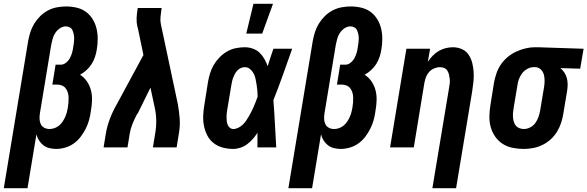

<svg xmlns="http://www.w3.org/2000/svg" viewBox="-54 -777 3096 1012"><path d="M-34 215 94 -558Q98 -582 105.5 -606Q113 -630 126 -651.5Q139 -673 157.5 -691.5Q176 -710 199 -722Q222 -734 246.5 -738.5Q271 -743 295 -743Q323 -743 350.5 -736.5Q378 -730 399 -714.5Q420 -699 434 -676.5Q448 -654 454.5 -627.5Q461 -601 461 -572.5Q461 -544 456 -515Q453 -496 446.5 -476.5Q440 -457 429 -439.5Q418 -422 402 -407.5Q386 -393 368 -383Q390 -369 404.5 -347.5Q419 -326 425.5 -300.5Q432 -275 431 -247.5Q430 -220 425 -192Q422 -168 415.5 -144.5Q409 -121 398 -99Q387 -77 371.5 -56.5Q356 -36 335 -21Q314 -6 289.5 1Q265 8 242 8Q223 8 205.5 3.5Q188 -1 174.5 -11.5Q161 -22 151.5 -37Q142 -52 138 -69L91 215ZM207 -97Q220 -97 233 -101.5Q246 -106 257 -115Q268 -124 276 -136Q284 -148 289.5 -160.5Q295 -173 298.5 -186Q302 -199 304 -212Q306 -225 307 -238.5Q308 -252 307.5 -264.5Q307 -277 303.5 -289Q300 -301 292.5 -311Q285 -321 273.5 -326Q262 -331 249 -331H222L239 -436H266Q281 -436 294 -446.5Q307 -457 314.5 -471Q322 -485 326 -499.5Q330 -514 332 -529Q334 -541 335.5 -552Q337 -563 337 -574.5Q337 -586 334.5 -597Q332 -608 328 -617.5Q324 -627 314 -632.5Q304 -638 293 -638Q277 -638 262 -628Q247 -618 237.5 -603.5Q228 -589 223.5 -573Q219 -557 216 -541L156 -178Q154 -164 154.5 -149.5Q155 -135 161 -122.5Q167 -110 179.5 -103.5Q192 -97 207 -97Z M492 0 504 -74Q511 -114 526 -153Q541 -192 563 -230L702 -487L673 -627Q672 -630 671.5 -632Q671 -634 670 -636V-637Q665 -659 666 -682Q667 -705 671 -728L672 -735H798L797 -728Q794 -708 792 -688Q790 -668 794 -649L883 -230Q890 -192 893 -153Q896 -114 889 -74L877 0H752L764 -74Q770 -108 769.5 -142Q769 -176 762 -208L739 -315L673 -181Q670 -178 668 -174.5Q666 -171 664 -167Q652 -144 643 -120.5Q634 -97 630 -74L618 0Z M1175 8Q1147 8 1120.5 1Q1094 -6 1073 -22Q1052 -38 1039.5 -61.5Q1027 -85 1021.5 -111.5Q1016 -138 1017 -166.5Q1018 -195 1023 -223L1042 -343Q1046 -367 1053 -390Q1060 -413 1072.5 -434.5Q1085 -456 1103 -474.5Q1121 -493 1142.5 -505.5Q1164 -518 1188.5 -523Q1213 -528 1236 -528Q1258 -528 1279 -520.5Q1300 -513 1314.5 -499Q1329 -485 1339.5 -466.5Q1350 -448 1357 -428Q1364 -451 1371.5 -474Q1379 -497 1387 -520H1486Q1462 -452 1438 -384.5Q1414 -317 1387 -249Q1392 -187 1395 -124.5Q1398 -62 1402 0H1303Q1303 -19 1303 -38.5Q1303 -58 1303 -77Q1292 -60 1279 -45Q1266 -30 1249.5 -17.5Q1233 -5 1213.5 1.5Q1194 8 1175 8ZM1176 -97Q1189 -97 1202 -103.5Q1215 -110 1225.5 -120Q1236 -130 1244 -142Q1252 -154 1259 -166Q1266 -178 1272 -190.5Q1278 -203 1284 -216Q1290 -229 1294.5 -242Q1299 -255 1304 -268Q1304 -284 1302.5 -299.5Q1301 -315 1298.5 -330.5Q1296 -346 1293 -361Q1290 -376 1283 -389.5Q1276 -403 1264 -413Q1252 -423 1236 -423Q1226 -423 1215.5 -418.5Q1205 -414 1197 -405.5Q1189 -397 1184 -387.5Q1179 -378 1175 -367.5Q1171 -357 1169 -347Q1167 -337 1165 -326L1145 -206Q1143 -195 1141.5 -184Q1140 -173 1140 -162.5Q1140 -152 1141 -141Q1142 -130 1145.5 -120.5Q1149 -111 1157 -104Q1165 -97 1176 -97ZM1244 -600 1282 -757H1385L1328 -600Z M1466 215 1594 -558Q1598 -582 1605.5 -606Q1613 -630 1626 -651.5Q1639 -673 1657.5 -691.5Q1676 -710 1699 -722Q1722 -734 1746.5 -738.5Q1771 -743 1795 -743Q1823 -743 1850.5 -736.5Q1878 -730 1899 -714.5Q1920 -699 1934 -676.5Q1948 -654 1954.5 -627.5Q1961 -601 1961 -572.5Q1961 -544 1956 -515Q1953 -496 1946.5 -476.5Q1940 -457 1929 -439.5Q1918 -422 1902 -407.5Q1886 -393 1868 -383Q1890 -369 1904.5 -347.5Q1919 -326 1925.5 -300.5Q1932 -275 1931 -247.5Q1930 -220 1925 -192Q1922 -168 1915.5 -144.5Q1909 -121 1898 -99Q1887 -77 1871.5 -56.5Q1856 -36 1835 -21Q1814 -6 1789.5 1Q1765 8 1742 8Q1723 8 1705.5 3.5Q1688 -1 1674.5 -11.5Q1661 -22 1651.5 -37Q1642 -52 1638 -69L1591 215ZM1707 -97Q1720 -97 1733 -101.5Q1746 -106 1757 -115Q1768 -124 1776 -136Q1784 -148 1789.5 -160.5Q1795 -173 1798.5 -186Q1802 -199 1804 -212Q1806 -225 1807 -238.5Q1808 -252 1807.5 -264.5Q1807 -277 1803.5 -289Q1800 -301 1792.5 -311Q1785 -321 1773.5 -326Q1762 -331 1749 -331H1722L1739 -436H1766Q1781 -436 1794 -446.5Q1807 -457 1814.5 -471Q1822 -485 1826 -499.5Q1830 -514 1832 -529Q1834 -541 1835.5 -552Q1837 -563 1837 -574.5Q1837 -586 1834.5 -597Q1832 -608 1828 -617.5Q1824 -627 1814 -632.5Q1804 -638 1793 -638Q1777 -638 1762 -628Q1747 -618 1737.5 -603.5Q1728 -589 1723.5 -573Q1719 -557 1716 -541L1656 -178Q1654 -164 1654.5 -149.5Q1655 -135 1661 -122.5Q1667 -110 1679.5 -103.5Q1692 -97 1707 -97Z M2225 215 2313 -314Q2315 -326 2316.5 -338Q2318 -350 2316.5 -361.5Q2315 -373 2312.5 -384Q2310 -395 2304 -404.5Q2298 -414 2287.5 -418.5Q2277 -423 2265 -423Q2250 -423 2234.5 -416.5Q2219 -410 2208 -398Q2197 -386 2191.5 -371Q2186 -356 2183 -341L2127 0H2002L2088 -520H2213L2201 -451Q2212 -468 2226.5 -483Q2241 -498 2258 -508Q2275 -518 2294.5 -523Q2314 -528 2333 -528Q2358 -528 2380.5 -518Q2403 -508 2416 -488.5Q2429 -469 2435 -445.5Q2441 -422 2442.5 -397Q2444 -372 2441.5 -347Q2439 -322 2435 -297L2350 215Z M2706 8Q2676 8 2647 2Q2618 -4 2595 -19Q2572 -34 2556 -57Q2540 -80 2532.5 -107Q2525 -134 2525.5 -164Q2526 -194 2531 -223L2550 -343Q2555 -368 2563.5 -392.5Q2572 -417 2587 -438.5Q2602 -460 2622.5 -477Q2643 -494 2667 -505Q2691 -516 2716 -522Q2741 -528 2765 -528H2781L3022 -520L3004 -415L2900 -418Q2912 -408 2921 -394Q2930 -380 2934 -364.5Q2938 -349 2938 -331.5Q2938 -314 2935 -297L2915 -177Q2911 -152 2903 -128Q2895 -104 2881.5 -82Q2868 -60 2848 -42Q2828 -24 2804 -12.5Q2780 -1 2755 3.5Q2730 8 2706 8ZM2707 -97Q2724 -97 2740.5 -105.5Q2757 -114 2767.5 -128.5Q2778 -143 2784 -160Q2790 -177 2793 -194L2813 -314Q2816 -331 2816.5 -348.5Q2817 -366 2813 -382Q2809 -398 2797.5 -410Q2786 -422 2768 -423H2759Q2742 -423 2725.5 -414Q2709 -405 2698 -390.5Q2687 -376 2681 -359.5Q2675 -343 2673 -326L2653 -206Q2651 -194 2650 -182Q2649 -170 2650 -158Q2651 -146 2654.5 -134.5Q2658 -123 2665 -114.5Q2672 -106 2683.5 -101.5Q2695 -97 2707 -97Z"/></svg>

Font: Iosevka Curly Extrabold
Style: Italic
Weight: 800
Italic angle: -9°
Monospace: yes
Designer: Belleve Invis
Foundry: Belleve Invis
Version: Version 22.1.2; ttfautohint (v1.8.4)